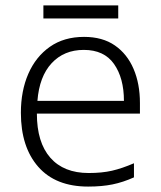

<svg xmlns="http://www.w3.org/2000/svg" viewBox="-20 -678 592 708"><path d="M290 -542Q358 -542 403.5 -510.5Q449 -479 472.5 -424Q496 -369 496 -298V-259H116Q116 -153 165.5 -96.5Q215 -40 307 -40Q356 -40 393 -48.5Q430 -57 474 -76V-24Q434 -6 395 2Q356 10 305 10Q185 10 121 -63Q57 -136 57 -262Q57 -343 84.5 -406Q112 -469 164 -505.5Q216 -542 290 -542ZM289 -494Q216 -494 170.5 -445Q125 -396 118 -306H437Q437 -390 400.5 -442Q364 -494 289 -494ZM416 -658V-610H140V-658Z"/></svg>

Font: Noto Sans Arabic Light
Style: Regular
Weight: 300
Designer: Monotype Design Team, Nadine Chahine, Nizar Qandah and Khaled Hosny
Foundry: Monotype Imaging Inc.
Version: Version 2.012; ttfautohint (v1.8.4.7-5d5b)